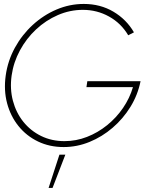

<svg xmlns="http://www.w3.org/2000/svg" viewBox="-20 -733 788 974"><path d="M303 13Q231.5 13 172.8 -15.2Q114 -43.5 73.8 -93.5Q33.5 -143.5 16 -209.2Q-1.5 -275 9 -350Q19.5 -425 55.5 -490.8Q91.5 -556.5 146 -606.5Q200.5 -656.5 267 -684.8Q333.5 -713 405 -713Q489 -713 555.2 -673.8Q621.5 -634.5 659.5 -569L630.5 -554Q594 -615.5 533 -649.2Q472 -683 400.5 -683Q334.5 -683 273.5 -656.5Q212.5 -630 163 -583.8Q113.5 -537.5 81 -477.2Q48.5 -417 39 -350Q29.5 -282 45.5 -221.8Q61.5 -161.5 98.2 -115.5Q135 -69.5 188.5 -43.2Q242 -17 307 -17Q366 -17 421.2 -38.5Q476.5 -60 523.2 -97.8Q570 -135.5 604 -185.2Q638 -235 654.5 -291H418.5L423 -321H693Q679 -251.5 641.8 -191Q604.5 -130.5 551.2 -84.8Q498 -39 434.2 -13Q370.5 13 303 13ZM226.5 220.5 281.5 51.5H311.5L246.5 220.5Z"/></svg>

Font: Urbanist Thin
Style: Italic
Weight: 100
Italic angle: -8°
Designer: Corey Hu
Foundry: Corey Hu
Version: Version 1.321; ttfautohint (v1.8.4.7-5d5b)